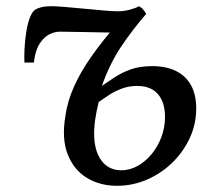

<svg xmlns="http://www.w3.org/2000/svg" viewBox="-20 -588 691 619"><path d="M89.5 -386.4H58.7Q57.9 -404.1 59 -430.2Q60.2 -456.2 64.3 -483Q68.4 -509.7 76.1 -530.6Q83.9 -551.5 96 -558.5Q101.5 -561.5 113.9 -564.8Q126.3 -568 144.1 -568Q159.7 -568 189.5 -565.6Q219.4 -563.1 253.4 -559.8Q287.5 -556.4 316.7 -554Q346 -551.6 359.8 -551.6Q379.4 -551.6 398.8 -556.7Q418.1 -561.9 427.9 -568Q432.1 -565.5 434.9 -563.6Q437.8 -561.7 441.5 -557.4Q445.2 -553.1 451.3 -543.1Q407.3 -492.5 370.6 -437.7Q333.9 -382.9 308.4 -311.1Q327.4 -323.8 349.4 -338.6Q371.4 -353.4 400.8 -364.1Q430.1 -374.8 470.6 -374.8Q515.7 -374.8 547.4 -359.1Q579.2 -343.4 595.9 -313.1Q612.6 -282.9 612.6 -238.2Q612.6 -188.4 592 -143.4Q571.3 -98.4 535.5 -63.6Q499.7 -28.8 453.7 -8.9Q407.8 11 357.1 11Q302.5 11 260.4 -14.4Q218.2 -39.9 198.3 -90.2Q178.4 -140.5 190.9 -214.8Q197.6 -261.9 218.6 -308.8Q239.6 -355.7 273.4 -404.1Q307.2 -452.5 352.2 -504.1L339.3 -483.4Q340.2 -483 326.2 -483.2Q312.3 -483.4 290.3 -483.9Q268.3 -484.5 244.4 -484.8Q220.6 -485.2 201.4 -485.5Q182.2 -485.9 174.5 -485.9Q155.9 -485.9 140 -477.7Q124 -469.5 113 -454.5Q102.4 -441.6 96.5 -422Q90.5 -402.4 89.5 -386.4ZM370.6 -39Q398.3 -39 423.6 -53Q448.9 -67 468.8 -91.1Q488.7 -115.2 500.4 -146.3Q512 -177.5 512 -211.3Q512 -242 502 -264.4Q492 -286.8 472.1 -298.9Q452.3 -311 422.7 -311Q395.4 -311 372.4 -302.3Q349.3 -293.6 331 -281.4Q312.6 -269.2 298.1 -259.1Q290.8 -229.8 286.7 -201.4Q282.7 -172.9 283.7 -146.9Q285.1 -112.9 296.2 -88.7Q307.2 -64.5 326.1 -51.8Q345.1 -39 370.6 -39Z"/></svg>

Font: Merriweather Light
Style: Italic
Weight: 300
Italic angle: -7.8°
Designer: Eben Sorkin
Foundry: Eben Sorkin
Version: Version 2.101